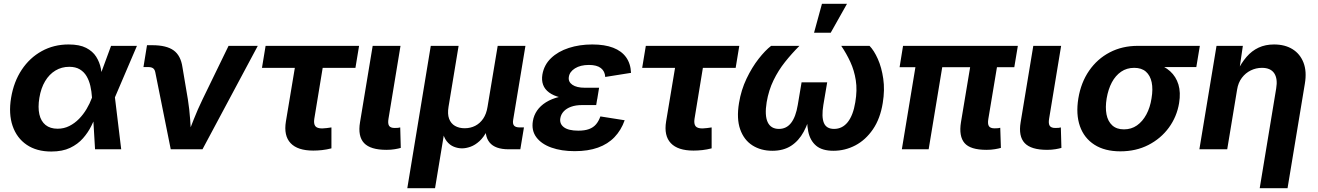

<svg xmlns="http://www.w3.org/2000/svg" viewBox="-20 -783 6913 1007"><path d="M249 11.7Q171.9 11.7 119.9 -23.7Q67.9 -59.1 46.1 -122.6Q24.4 -186 38.1 -269.5Q52.2 -354.5 94 -417.2Q135.7 -480 199 -514.9Q262.2 -549.8 339.8 -549.8Q397 -549.8 431.6 -532Q466.3 -514.2 484.4 -485.6Q502.4 -457 509 -423.8Q515.6 -390.6 516.6 -360.4H562L582.5 -274.4L615.7 0H478.5L462.4 -272.5Q460.4 -303.7 453.9 -332.3Q447.3 -360.8 434.1 -383.3Q420.9 -405.8 398.7 -419.2Q376.5 -432.6 343.3 -432.6Q303.2 -432.6 270.8 -413.1Q238.3 -393.6 216.6 -357.2Q194.8 -320.8 186.5 -270Q178.2 -219.7 186.5 -183.3Q194.8 -147 219 -127.4Q243.2 -107.9 282.2 -107.9Q315.4 -107.9 343.5 -122.1Q371.6 -136.2 394.3 -159.4Q417 -182.6 434.1 -211.4Q451.2 -240.2 461.9 -269.5L562.5 -542.5H698.2L581.5 -269.5L533.2 -187.5H488.3Q476.1 -157.2 459 -122.6Q441.9 -87.9 415 -57.4Q388.2 -26.9 347.9 -7.6Q307.6 11.7 249 11.7Z M875.5 0 794.4 -404.3Q791.5 -418.5 783 -424.8Q774.4 -431.2 757.8 -431.2H732.4L751 -545.9H778.8Q853 -545.9 890.6 -518.8Q928.2 -491.7 937 -430.2L965.3 -262.2Q973.6 -210 977.3 -156.5Q981 -103 984.4 -46.9H953.1Q975.1 -103.5 996.1 -156.7Q1017.1 -210 1042.5 -262.2L1178.7 -542.5H1332L1042 0Z M1623 6.8Q1541 6.8 1504.2 -32.2Q1467.3 -71.3 1479.5 -146L1526.4 -427.2H1354L1373 -542.5H1863.3L1844.2 -427.2H1672.4L1628.4 -159.7Q1624.5 -134.3 1633.5 -121.8Q1642.6 -109.4 1669.9 -109.4Q1678.7 -109.4 1693.8 -111.3Q1709 -113.3 1718.3 -114.7V-4.9Q1693.4 1.5 1669.4 4.2Q1645.5 6.8 1623 6.8Z M2006.8 2.9Q1922.9 2.9 1889.4 -32.7Q1856 -68.4 1868.2 -141.6L1934.6 -542.5H2080.6L2017.6 -160.6Q2013.2 -135.3 2020.5 -123.5Q2027.8 -111.8 2050.3 -111.8Q2061 -111.8 2067.6 -112.5Q2074.2 -113.3 2079.1 -114.7L2082 -7.3Q2070.8 -3.9 2051 -0.5Q2031.2 2.9 2006.8 2.9Z M2116.2 204.1 2239.3 -542.5H2385.3L2332.5 -223.1Q2326.2 -185.1 2335.4 -160.2Q2344.7 -135.3 2366.2 -122.8Q2387.7 -110.4 2417 -110.4Q2447.3 -110.4 2472.2 -123Q2497.1 -135.7 2514.2 -160.6Q2531.2 -185.5 2537.1 -223.1L2590.3 -542.5H2735.8L2671.4 -154.3Q2668 -133.8 2676 -124.3Q2684.1 -114.7 2706.1 -114.7H2728L2709 0H2647.5Q2576.7 0 2547.6 -35.9Q2518.6 -71.8 2529.8 -139.6L2538.1 -189H2562Q2553.2 -134.3 2535.2 -98.6Q2517.1 -63 2494.4 -42.5Q2471.7 -22 2447.8 -13.4Q2423.8 -4.9 2403.3 -4.9Q2381.8 -4.9 2360.4 -13.4Q2338.9 -22 2322.8 -42.5Q2306.6 -63 2300.3 -98.6Q2293.9 -134.3 2302.7 -189H2326.7L2261.7 204.1Z M2994.1 9.8Q2924.3 9.8 2871.8 -9Q2819.3 -27.8 2793 -63.2Q2766.6 -98.6 2774.9 -148.4Q2779.8 -178.2 2796.9 -203.1Q2814 -228 2843.5 -246.6Q2873 -265.1 2915.3 -275.4Q2957.5 -285.6 3013.2 -285.6H3115.7L3106.9 -231.9H3032.2Q2999.5 -231.9 2975.3 -223.1Q2951.2 -214.4 2936.8 -199Q2922.4 -183.6 2918.9 -163.6Q2913.6 -133.8 2937.5 -115.7Q2961.4 -97.7 3013.2 -97.7Q3046.9 -97.7 3069.3 -106Q3091.8 -114.3 3106 -130.9Q3120.1 -147.5 3128.9 -172.4L3256.3 -152.3Q3237.8 -100.1 3202.9 -63.7Q3168 -27.3 3116.2 -8.8Q3064.5 9.8 2994.1 9.8ZM3010.3 -262.7Q2957.5 -262.7 2920.2 -271.7Q2882.8 -280.8 2859.9 -297.9Q2836.9 -314.9 2828.4 -338.6Q2819.8 -362.3 2824.7 -392.1Q2833.5 -442.9 2870.1 -478Q2906.7 -513.2 2963.1 -531.5Q3019.5 -549.8 3086.4 -549.8Q3151.4 -549.8 3195.8 -532.7Q3240.2 -515.6 3263.9 -482.4Q3287.6 -449.2 3289.6 -400.9L3154.3 -379.4Q3152.8 -409.2 3131.6 -425.8Q3110.4 -442.4 3068.8 -442.4Q3024.4 -442.4 2995.8 -424.6Q2967.3 -406.7 2963.4 -379.4Q2959.5 -354 2981.9 -338.4Q3004.4 -322.8 3047.9 -322.8H3122.1L3112.3 -262.7Z M3617.2 6.8Q3535.2 6.8 3498.3 -32.2Q3461.4 -71.3 3473.6 -146L3520.5 -427.2H3348.1L3367.2 -542.5H3857.4L3838.4 -427.2H3666.5L3622.6 -159.7Q3618.7 -134.3 3627.7 -121.8Q3636.7 -109.4 3664.1 -109.4Q3672.9 -109.4 3688 -111.3Q3703.1 -113.3 3712.4 -114.7V-4.9Q3687.5 1.5 3663.6 4.2Q3639.6 6.8 3617.2 6.8Z M4030.8 7.8Q3970.7 7.8 3926.3 -20.5Q3881.8 -48.8 3862.1 -104.7Q3842.3 -160.6 3856 -243.2Q3867.2 -311.5 3895.5 -370.6Q3923.8 -429.7 3958.7 -474.4Q3993.7 -519 4024.4 -542.5H4172.9Q4132.3 -502 4097.2 -457.8Q4062 -413.6 4036.9 -361.8Q4011.7 -310.1 4001 -247.1Q3989.7 -177.7 4006.3 -142.3Q4022.9 -106.9 4065.4 -106.9Q4105 -106.9 4129.4 -138.7Q4153.8 -170.4 4164.1 -232.4L4184.1 -351.1H4318.4L4298.3 -232.4Q4288.1 -170.4 4301 -138.7Q4314 -106.9 4354.5 -106.9Q4397.9 -106.9 4426.3 -142.6Q4454.6 -178.2 4465.8 -246.6Q4476.6 -310.1 4468.5 -361.8Q4460.4 -413.6 4439.9 -458Q4419.4 -502.4 4392.1 -542.5H4540.5Q4564 -518.6 4584 -473.9Q4604 -429.2 4612.5 -370.1Q4621.1 -311 4609.9 -243.2Q4596.7 -160.6 4558.3 -104.7Q4520 -48.8 4466.1 -20.5Q4412.1 7.8 4351.1 7.8Q4292 7.8 4260.5 -18.8Q4229 -45.4 4219.2 -92.5Q4209.5 -139.6 4214.8 -201.7H4235.8Q4220.7 -139.2 4195.1 -91.8Q4169.4 -44.4 4129.2 -18.3Q4088.9 7.8 4030.8 7.8ZM4249.5 -611.3 4291 -763.2H4422.4L4336.9 -611.3Z M5153.8 2.9Q5069.3 2.9 5038.8 -32.7Q5008.3 -68.4 5020 -141.6L5081.5 -510.7H5222.2L5163.6 -159.2Q5159.2 -133.3 5166.5 -121.6Q5173.8 -109.9 5196.3 -109.9Q5207.5 -109.9 5214.4 -110.6Q5221.2 -111.3 5226.1 -112.8L5229.5 -7.3Q5217.8 -3.9 5198 -0.5Q5178.2 2.9 5153.8 2.9ZM4710 0 4794.4 -510.7H4935.1L4850.6 0ZM4698.2 -430.7 4716.3 -542.5H5318.4L5299.8 -430.7Z M5471.7 2.9Q5387.7 2.9 5354.2 -32.7Q5320.8 -68.4 5333 -141.6L5399.4 -542.5H5545.4L5482.4 -160.6Q5478 -135.3 5485.4 -123.5Q5492.7 -111.8 5515.1 -111.8Q5525.9 -111.8 5532.5 -112.5Q5539.1 -113.3 5543.9 -114.7L5546.9 -7.3Q5535.6 -3.9 5515.9 -0.5Q5496.1 2.9 5471.7 2.9Z M5856 10.7Q5774.4 10.7 5720.2 -23.9Q5666 -58.6 5644 -121.1Q5622.1 -183.6 5635.7 -267.1Q5649.4 -350.1 5692.1 -412.1Q5734.9 -474.1 5800.3 -508.3Q5865.7 -542.5 5947.3 -542.5H6272.9L6254.4 -431.2H6019L5928.7 -427.2Q5889.6 -427.2 5860.1 -407Q5830.6 -386.7 5811.5 -351.1Q5792.5 -315.4 5784.2 -267.1Q5776.4 -219.7 5783.4 -183.1Q5790.5 -146.5 5813.5 -125.5Q5836.4 -104.5 5875 -104.5Q5913.6 -104.5 5943.1 -125.2Q5972.7 -146 5992.4 -182.6Q6012.2 -219.2 6019.5 -267.1Q6027.8 -315.4 6020.3 -351.3Q6012.7 -387.2 5990 -407.2Q5967.3 -427.2 5928.7 -427.2L5935.1 -464.4Q5993.2 -464.4 6039.8 -450.7Q6086.4 -437 6117.2 -409.2Q6147.9 -381.3 6160.6 -339.8Q6173.3 -298.3 6164.1 -242.2Q6152.3 -170.9 6110.4 -113.5Q6068.4 -56.2 6003.2 -22.7Q5938 10.7 5856 10.7Z M6468.3 -313 6416.5 0H6270.5L6360.4 -542.5H6498.5L6478.5 -406.2L6467.8 -406.7Q6490.2 -452.6 6517.8 -484.6Q6545.4 -516.6 6581.1 -533.2Q6616.7 -549.8 6662.1 -549.8Q6719.2 -549.8 6759 -525.1Q6798.8 -500.5 6816.7 -454.3Q6834.5 -408.2 6823.7 -344.2L6732.9 204.1H6586.9L6673.3 -318.8Q6682.1 -370.1 6663.1 -398.7Q6644 -427.2 6598.6 -427.2Q6567.9 -427.2 6540.3 -413.8Q6512.7 -400.4 6493.4 -375Q6474.1 -349.6 6468.3 -313Z"/></svg>

Font: Inter 16pt
Style: Bold Italic
Weight: 700
Italic angle: -9.3988°
Version: Version 4.001;git-66647c0bb